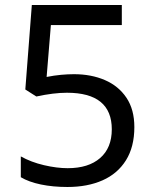

<svg xmlns="http://www.w3.org/2000/svg" viewBox="-20 -785 612 766"><path d="M249 -39Q191 -39 143 -49Q95 -59 63 -78V-161Q104 -138 155.5 -126Q207 -114 250 -114Q333 -114 379.5 -154.5Q426 -195 426 -269Q426 -415 247 -415Q194 -415 125 -400L81 -428L107 -765H466V-685H183L166 -478Q196 -484 223.5 -486.5Q251 -489 275 -489Q344 -489 398.5 -465.5Q453 -442 484.5 -395Q516 -348 516 -278Q516 -199 482.5 -145.5Q449 -92 389 -65.5Q329 -39 249 -39Z"/></svg>

Font: Noto Sans Tamil UI
Style: Regular
Weight: 400
Designer: Jelle Bosma - Monotype Design Team
Foundry: Monotype Imaging Inc.
Version: Version 2.004; ttfautohint (v1.8.4.7-5d5b)